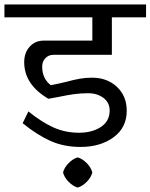

<svg xmlns="http://www.w3.org/2000/svg" viewBox="-42 -658 678 865"><path d="M60 -103 86 -156Q144 -109 197.5 -84.5Q251 -60 314 -60Q373 -60 412.5 -86Q452 -112 452 -160Q452 -196 424 -217Q396 -238 355 -238Q322 -238 292.5 -234Q263 -230 220 -221L176 -213Q67 -277 67 -378Q67 -420 91.5 -447.5Q116 -475 155 -475H374V-580H-22V-638H616V-580H462V-411H199Q177 -411 162.5 -396Q148 -381 148 -358Q148 -304 187 -274Q204 -277 225 -282Q246 -287 255 -289Q292 -299 318 -303.5Q344 -308 373 -308Q441 -308 485 -266.5Q529 -225 529 -159Q529 -83 469.5 -39.5Q410 4 321 4Q246 4 185.5 -23Q125 -50 60 -103ZM242 119Q248 96 267.5 76.5Q287 57 308 51Q329 57 348.5 76.5Q368 96 374 119Q368 142 348.5 161.5Q329 181 308 187Q287 181 267.5 161.5Q248 142 242 119Z"/></svg>

Font: AmikoRegular
Style: Regular
Weight: 400
Designer: Pablo Impallari, Rodrigo Fuenzalida, Andres Torresi
Foundry: Impallari Type
Version: Version 1.000; ttfautohint (v1.3)